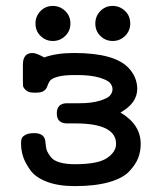

<svg xmlns="http://www.w3.org/2000/svg" viewBox="-20 -631 565 655"><path d="M51.8 -142.1Q51.8 -151.9 54 -158.4Q56.2 -165 66.7 -170.9Q77.1 -176.8 96.2 -176.8Q128.4 -176.8 133.8 -153.8Q134.8 -150.9 136 -137Q137.2 -123 141.1 -114.5Q145 -106 154.1 -94.5Q163.1 -83 184.1 -76.9Q205.1 -70.8 235.8 -70.8Q314 -70.8 345 -91.8Q376 -112.8 376 -140.1Q376 -210 236.8 -210H209Q173.8 -210 173.8 -244.1Q173.8 -279.3 210 -278.8H249Q293 -278.8 320.6 -287.4Q348.1 -295.9 356 -305.9Q363.8 -315.9 363.8 -326.9Q363.8 -337.9 355.5 -347.9Q347.2 -357.9 318.1 -366.5Q289.1 -375 243.2 -375H233.9Q196.8 -375 175.8 -368.9Q154.8 -362.8 149.4 -354Q144 -345.2 141.1 -336.2Q138.2 -327.1 129.6 -321Q121.1 -314.9 102.1 -314.9H95.2Q77.1 -314.9 68.1 -323.5Q59.1 -332 58.6 -338.1Q58.1 -344.2 58.1 -356V-410.2Q58.1 -450.2 90.8 -450.2Q104 -450.2 130.9 -435.1Q171.9 -450.2 232.9 -450.2Q371.1 -450.2 418.9 -398.9Q447.8 -368.2 448.2 -328.1Q448.2 -279.3 391.1 -247.1Q460 -206.1 460 -140.1Q460 -114.3 451.4 -92Q442.9 -69.8 420.9 -46.4Q398.9 -22.9 351.6 -9.5Q304.2 3.9 234.9 3.9Q178.7 3.9 139.9 -11Q101.1 -25.9 83.5 -50.5Q65.9 -75.2 58.8 -96.7Q51.8 -118.2 51.8 -142.1ZM101.1 -550.8Q101.1 -575.7 118.2 -593.3Q135.3 -610.8 160.2 -610.8Q184.1 -610.8 202.1 -594Q220.2 -577.1 220.2 -550.8Q220.2 -525.9 202.6 -508.5Q185.1 -491.2 160.2 -491.2Q136.2 -491.2 118.7 -508.1Q101.1 -524.9 101.1 -550.8ZM305.2 -550.8Q305.2 -575.7 322.3 -593.3Q339.4 -610.8 364.3 -610.8Q388.2 -610.8 406.2 -594Q424.3 -577.1 424.3 -550.8Q424.3 -525.9 406.7 -508.5Q389.2 -491.2 364.3 -491.2Q340.3 -491.2 322.8 -508.1Q305.2 -524.9 305.2 -550.8Z"/></svg>

Font: CMU Typewriter Text
Style: Bold
Weight: 700
Version: Version 0.7.0